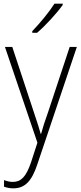

<svg xmlns="http://www.w3.org/2000/svg" viewBox="-20 -785 442 1047"><path d="M322 -758V-765H277C248 -719 198 -659 156 -615V-606H182C229 -646 290 -713 322 -758ZM7 -529 184 -7 149 101C122 180 94 207 50 207C33 207 18 203 2 197V233C19 239 34 242 53 242C117 242 154 201 184 110L399 -529H360L242 -173C225 -126 213 -88 204 -55H202C195 -82 184 -114 164 -175L47 -529Z"/></svg>

Font: Noto Sans Gurmukhi UI SemiCondensed ExtraLight
Style: Regular
Weight: 200
Width: 4
Designer: Jelle Bosma - Monotype Design Team
Foundry: Monotype Imaging Inc.
Version: Version 2.004